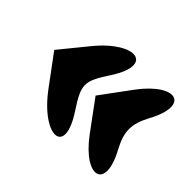

<svg xmlns="http://www.w3.org/2000/svg" viewBox="-105 -678 755 755"><g transform="rotate(45 273.0 -300.0)"><path d="M362 -425 270 -300 362 -175C465 -37 562 -66 483 -212C447 -279 447 -321 483 -388C562 -534 465 -563 362 -425ZM120 -425 28 -312 120 -188C233 -35 357 -46 256 -200C196 -292 196 -308 256 -400C351 -546 236 -567 120 -425Z"/></g></svg>

Font: Hussar Skorodowane
Style: Bold
Weight: 700
Foundry: Cannot Into Space Fonts
Version: Version 0.892